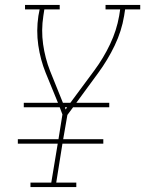

<svg xmlns="http://www.w3.org/2000/svg" viewBox="-20 -755 586 775"><path d="M103 0V-18H187L213 -175H52V-193H216L232 -293L221 -322H76V-340H214L164 -462Q143 -514 134.5 -572.5Q126 -631 135 -691L140 -717H81V-735H221V-717H159L155 -691Q146 -633 154 -576.5Q162 -520 182 -469L234 -340H264L361 -471Q398 -521 424.5 -577Q451 -633 461 -691L465 -717H406V-735H546V-717H485L481 -691Q471 -630 443 -571.5Q415 -513 376 -460L288 -340H421V-322H275L252 -291L235 -193H397V-175H232L207 -18H288V0ZM245 -313 251 -322H242Z"/></svg>

Font: Iosevka Curly Slab ThObl
Style: Regular
Weight: 100
Italic angle: -9°
Monospace: yes
Designer: Belleve Invis
Foundry: Belleve Invis
Version: Version 11.0.0; ttfautohint (v1.8.3)